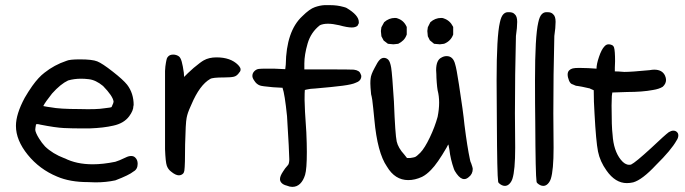

<svg xmlns="http://www.w3.org/2000/svg" viewBox="-20 -688 2665 747"><path d="M42 -198.2Q42 -244.1 76.2 -307.6Q89.8 -331.1 105.5 -353.5Q129.9 -387.7 153.3 -405.3Q191.4 -435.5 238.3 -451.2Q250 -457 291 -457Q338.9 -457 358.4 -449.2Q377.9 -441.4 418.9 -409.2Q459 -377.9 474.6 -358.4Q500 -325.2 500 -279.3Q500 -277.3 499 -275.4Q499 -257.8 482.4 -235.4Q461.9 -208 420.9 -199.2Q382.8 -190.4 330.1 -188.5Q310.5 -188.5 285.2 -188.5Q259.8 -188.5 228 -189.9Q196.3 -191.4 136.7 -203.1Q129.9 -205.1 126 -205.1Q122.1 -205.1 120.1 -204.1Q117.2 -187.5 117.2 -183.1Q117.2 -178.7 121.1 -169.4Q125 -160.2 131.8 -149.4Q142.6 -131.8 155.3 -118.2Q184.6 -89.8 230.5 -72.3H231.4Q277.3 -48.8 340.8 -48.8Q380.9 -48.8 428.7 -58.6Q442.4 -62.5 468.8 -75.2Q480.5 -81.1 490.2 -81.1Q500 -81.1 505.9 -75.2Q515.6 -66.4 515.6 -50.8Q515.6 -29.3 499 -20.5Q482.4 -6.8 428.7 13.7Q392.6 21.5 351.6 21.5Q336.9 21.5 322.3 20.5Q252 20.5 202.1 -1Q133.8 -29.3 87.9 -85.9Q42 -142.6 42 -198.2ZM295.9 -381.8Q268.6 -381.8 245.1 -375Q215.8 -361.3 182.6 -324.2Q155.3 -290 148.4 -275.4Q161.1 -272.5 177.7 -270.5Q211.9 -263.7 289.1 -263.7Q356.4 -261.7 384.8 -266.6Q412.1 -269.5 414.1 -271.5Q415 -273.4 417 -278.3Q421.9 -288.1 421.9 -293Q418.9 -314.5 380.9 -353.5Q352.5 -377 325.2 -379.9Q309.6 -381.8 295.9 -381.8Z M675.8 -468.8Q682.6 -463.9 687 -448.2Q691.4 -432.6 695.3 -404.3V-403.3Q695.3 -395.5 696.3 -388.7Q703.1 -395.5 710.9 -403.3Q717.8 -410.2 733.4 -423.8Q761.7 -447.3 772.5 -453.1Q793 -464.8 822.3 -464.8Q877 -464.8 906.2 -435.5L911.1 -429.7Q916 -423.8 916 -417.5Q916 -411.1 911.1 -406.2Q902.3 -392.6 890.1 -389.6Q877.9 -386.7 852.5 -386.7Q806.6 -386.7 797.9 -380.9Q756.8 -357.4 724.6 -281.2Q714.8 -259.8 711.4 -249.5Q708 -239.3 706.1 -229.5Q702.1 -210 700.2 -126Q700.2 -44.9 697.3 -24.4Q697.3 -23.4 696.3 -20.5Q695.3 -15.6 692.4 -12.7Q685.5 -5.9 675.8 -5.9Q663.1 -5.9 645.5 -20.5Q633.8 -29.3 628.9 -43.5Q624 -57.6 622.1 -107.4V-412.1Q623 -430.7 625.5 -443.8Q627.9 -457 629.4 -460.9Q630.9 -464.8 634.8 -468.8Q641.6 -475.6 653.8 -475.6Q666 -475.6 675.8 -468.8Z M1075.2 -346.7 1042 -348.6Q998 -352.5 991.2 -355.5Q977.5 -360.4 968.8 -375Q961.9 -384.8 961.9 -392.6Q961.9 -403.3 969.7 -411.1Q977.5 -418.9 987.3 -419.9Q997.1 -420.9 1012.7 -420.9Q1028.3 -420.9 1045.9 -420.9Q1046.9 -420.9 1089.8 -418.9L1091.8 -436.5Q1093.8 -567.4 1156.2 -625Q1184.6 -653.3 1205.1 -660.2Q1224.6 -667 1242.2 -668H1243.2Q1252 -668 1264.6 -668Q1292 -668 1316.4 -661.1Q1324.2 -659.2 1328.1 -657.2Q1376 -628.9 1376 -602.5Q1376 -600.6 1376 -597.7L1371.1 -587.9Q1363.3 -581.1 1348.6 -581.1Q1331.1 -581.1 1299.8 -589.8Q1274.4 -595.7 1255.9 -595.7Q1237.3 -595.7 1224.6 -589.8Q1189.5 -562.5 1176.8 -518.6Q1164.1 -474.6 1164.1 -441.4Q1164.1 -439.5 1164.1 -436.5V-418H1253.9Q1340.8 -418 1356.4 -417Q1378.9 -414.1 1382.8 -400.4Q1385.7 -395.5 1385.7 -391.6Q1385.7 -377.9 1373 -370.1Q1369.1 -368.2 1364.3 -366.2Q1350.6 -359.4 1313 -354.5Q1275.4 -349.6 1208 -343.8Q1185.5 -342.8 1173.8 -339.8L1166 -337.9Q1165 -329.1 1165 -299.3Q1165 -269.5 1171.9 -171.9V-170.9Q1173.8 -128.9 1173.8 -96.7Q1173.8 -30.3 1167 -7.8Q1160.2 14.6 1147.5 26.9Q1134.8 39.1 1117.2 39.1Q1107.4 39.1 1095.7 34.2Q1083 31.2 1076.2 24.4Q1069.3 17.6 1069.3 8.8Q1069.3 -2.9 1081.1 -20.5Q1087.9 -32.2 1099.6 -44.9Q1104.5 -48.8 1105.5 -65.4V-69.3Q1105.5 -93.8 1096.7 -236.3Q1087.9 -322.3 1079.1 -346.7Z M1819.3 -31.2Q1819.3 -10.7 1803.7 1Q1794.9 8.8 1786.1 8.8Q1771.5 8.8 1756.8 -11.7Q1747.1 -25.4 1746.1 -30.3Q1732.4 -69.3 1728.5 -105.5Q1725.6 -120.1 1724.6 -126Q1721.7 -123 1717.8 -114.3Q1681.6 -51.8 1657.2 -27.3Q1639.6 -8.8 1622.1 0Q1594.7 12.7 1568.4 12.7Q1516.6 12.7 1485.4 -40Q1448.2 -93.8 1436.5 -222.7Q1435.5 -228.5 1432.1 -266.6Q1428.7 -304.7 1423.8 -321.3Q1420.9 -351.6 1420.9 -363.3Q1420.9 -375 1421.9 -381.8Q1422.9 -397.5 1437.5 -423.8Q1449.2 -447.3 1457 -455.1Q1464.8 -462.9 1473.6 -462.9Q1483.4 -462.9 1490.7 -455.6Q1498 -448.2 1502 -424.3Q1505.9 -400.4 1512.7 -292V-291Q1517.6 -164.1 1523.4 -137.7Q1529.3 -112.3 1552.7 -86.9L1563.5 -73.2H1575.2Q1589.8 -75.2 1594.7 -77.1Q1601.6 -80.1 1615.2 -93.8Q1632.8 -112.3 1652.3 -153.3Q1671.9 -194.3 1682.6 -233.4Q1688.5 -262.7 1688.5 -288.6Q1688.5 -314.5 1682.6 -336.9Q1680.7 -347.7 1679.2 -367.2Q1677.7 -386.7 1677.7 -399.4Q1676.8 -407.2 1676.8 -415Q1676.8 -454.1 1697.3 -463.9Q1707 -469.7 1717.8 -469.7Q1743.2 -469.7 1751 -437.5Q1755.9 -422.9 1765.6 -359.4Q1782.2 -252.9 1787.1 -202.1Q1797.9 -116.2 1808.6 -66.4Q1809.6 -59.6 1813.5 -51.8Q1819.3 -35.2 1819.3 -31.2ZM1516.6 -618.2Q1524.4 -618.2 1527.3 -616.2Q1550.8 -608.4 1561.5 -585L1562.5 -583V-553.7Q1557.6 -540 1549.3 -531.7Q1541 -523.4 1529.3 -517.6L1510.7 -515.6L1489.3 -517.6L1472.7 -530.3L1463.9 -546.9L1461.9 -567.4L1463.9 -582L1474.6 -601.6Q1493.2 -618.2 1516.6 -618.2ZM1696.3 -618.2Q1704.1 -618.2 1707 -616.2Q1730.5 -608.4 1742.2 -585L1743.2 -583V-553.7Q1734.4 -529.3 1710 -518.6L1707 -517.6L1691.4 -515.6L1668.9 -517.6L1652.3 -531.2L1644.5 -546.9L1642.6 -567.4L1644.5 -582L1654.3 -601.6Q1672.9 -618.2 1696.3 -618.2Z M1983.4 -247.1 1984.4 -113.3Q1984.4 -25.4 1973.6 7.8Q1969.7 19.5 1961.9 27.3Q1954.1 35.2 1944.3 35.2Q1932.6 35.2 1920.9 24.4Q1918 21.5 1918 17.6Q1914.1 -5.9 1913.1 -211.9Q1912.1 -279.3 1912.1 -375Q1912.1 -546.9 1924.8 -600.6Q1929.7 -624 1938.5 -632.8Q1946.3 -640.6 1956.1 -640.6Q1959 -640.6 1960.9 -640.6Q1975.6 -640.6 1982.4 -632.8Q1992.2 -625 1992.2 -603Q1992.2 -581.1 1987.3 -547.9Q1983.4 -397.5 1983.4 -247.1Z M2132.8 -247.1 2133.8 -113.3Q2133.8 -25.4 2123 7.8Q2119.1 19.5 2111.3 27.3Q2103.5 35.2 2093.8 35.2Q2082 35.2 2070.3 24.4Q2067.4 21.5 2067.4 17.6Q2063.5 -5.9 2062.5 -211.9Q2061.5 -279.3 2061.5 -375Q2061.5 -546.9 2074.2 -600.6Q2079.1 -624 2087.9 -632.8Q2095.7 -640.6 2105.5 -640.6Q2108.4 -640.6 2110.4 -640.6Q2125 -640.6 2131.8 -632.8Q2141.6 -625 2141.6 -603Q2141.6 -581.1 2136.7 -547.9Q2132.8 -397.5 2132.8 -247.1Z M2364.3 -510.7Q2368.2 -506.8 2369.1 -502.9Q2373 -490.2 2373 -450.2V-449.2Q2372.1 -431.6 2372.1 -424.8Q2372.1 -418 2372.1 -416Q2372.1 -413.1 2372.1 -410.2Q2386.7 -410.2 2395 -409.2Q2403.3 -408.2 2409.2 -408.2Q2436.5 -408.2 2506.8 -415Q2518.6 -417 2525.4 -417Q2556.6 -417 2567.4 -393.6Q2571.3 -384.8 2571.3 -377Q2571.3 -362.3 2558.6 -350.6Q2544.9 -341.8 2520.5 -337.9Q2479.5 -330.1 2419.9 -330.1L2362.3 -328.1L2360.4 -314.5Q2359.4 -298.8 2359.4 -277.3Q2359.4 -194.3 2363.3 -164.1Q2367.2 -101.6 2395.5 -66.4Q2411.1 -46.9 2427.7 -46.9Q2432.6 -46.9 2435.5 -47.9Q2452.1 -55.7 2513.7 -112.3Q2567.4 -163.1 2582 -173.8Q2591.8 -179.7 2599.6 -179.7Q2611.3 -179.7 2617.2 -169.9Q2619.1 -166 2619.1 -161.1Q2619.1 -156.2 2617.2 -150.9Q2615.2 -145.5 2612.3 -141.6Q2591.8 -104.5 2532.2 -45.9Q2478.5 11.7 2443.4 21.5Q2430.7 24.4 2418.9 24.4Q2374 24.4 2339.8 -24.4Q2314.5 -59.6 2306.6 -98.6Q2298.8 -137.7 2293 -247.1Q2290 -292 2290 -336.9Q2286.1 -338.9 2281.2 -340.8Q2277.3 -341.8 2275.4 -343.8Q2237.3 -352.5 2227.5 -353.5Q2219.7 -353.5 2209 -359.4Q2199.2 -361.3 2193.8 -374.5Q2188.5 -387.7 2188.5 -397.9Q2188.5 -408.2 2194.3 -414.1Q2200.2 -419.9 2208.5 -421.9Q2216.8 -423.8 2233.9 -423.8Q2251 -423.8 2268.6 -422.9L2300.8 -420.9Q2300.8 -438.5 2310.5 -466.8Q2320.3 -496.1 2332 -507.8Q2338.9 -515.6 2347.7 -515.6Q2356.4 -515.6 2364.3 -510.7Z"/></svg>

Font: JasonHandwriting2
Style: SemiBold
Weight: 600
Version: Version 1.04.7